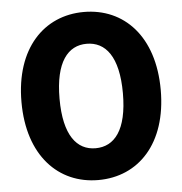

<svg xmlns="http://www.w3.org/2000/svg" viewBox="-52 -762 783 824"><g transform="rotate(-5 339.5 -350.0)"><path d="M339 12C512 12 639 -119 639 -350C639 -581 512 -712 339 -712C167 -712 39 -581 39 -350C39 -119 167 12 339 12ZM339 -125C259 -125 203 -191 203 -350C203 -509 259 -575 339 -575C420 -575 476 -509 476 -350C476 -191 420 -125 339 -125Z"/></g></svg>

Font: Talent SemiBold
Style: Bold
Weight: 700
Designer: Mike Powis
Version: Version 1.001;hotconv 1.0.109;makeotfexe 2.5.65596